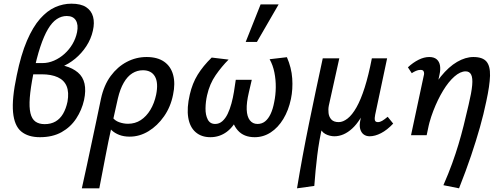

<svg xmlns="http://www.w3.org/2000/svg" viewBox="-20 -735 2721 1044"><path d="M197 11Q133 11 95.5 -20Q58 -51 51 -124.5Q44 -198 71 -325Q94 -438 126.5 -513.5Q159 -589 198 -633Q237 -677 280 -696Q323 -715 368 -715Q420 -715 448.5 -696Q477 -677 486 -644Q495 -611 485 -568Q475 -523 449.5 -484Q424 -445 389 -416Q354 -387 313 -370.5Q272 -354 230 -354L235 -388Q348 -388 403.5 -341Q459 -294 437 -191Q425 -137 394.5 -90.5Q364 -44 315 -16.5Q266 11 197 11ZM223 -60Q257 -60 282 -74.5Q307 -89 323 -116.5Q339 -144 347 -182Q356 -233 342.5 -266Q329 -299 294 -315Q259 -331 206 -331H149L161 -392H211Q243 -392 274 -405.5Q305 -419 331 -442.5Q357 -466 374.5 -496Q392 -526 399 -560Q407 -600 392.5 -624Q378 -648 343 -648Q314 -648 288.5 -631Q263 -614 241 -577Q219 -540 199 -480Q179 -420 161 -332Q146 -256 142 -204Q138 -152 145.5 -120Q153 -88 172.5 -74Q192 -60 223 -60Z M425 289Q439 225 452.5 163.5Q466 102 478.5 41.5Q491 -19 504 -78.5Q517 -138 529 -198Q545 -272 582 -322Q619 -372 669.5 -398.5Q720 -425 777 -425Q836 -425 872.5 -399.5Q909 -374 921.5 -327.5Q934 -281 921 -220Q908 -154 872 -102.5Q836 -51 787.5 -21.5Q739 8 685 8Q653 8 628.5 -1.5Q604 -11 587.5 -26.5Q571 -42 565 -58L591 -98Q604 -79 628 -70.5Q652 -62 676 -62Q715 -62 745.5 -82Q776 -102 797.5 -137.5Q819 -173 829 -220Q842 -285 822.5 -319Q803 -353 757 -353Q726 -353 699.5 -336.5Q673 -320 653 -285.5Q633 -251 621 -200Q603 -119 590.5 -63.5Q578 -8 569.5 34Q561 76 554 112.5Q547 149 539 190.5Q531 232 520 289Z M1124 11Q1075 11 1043.5 -16.5Q1012 -44 1003.5 -96Q995 -148 1012 -221Q1026 -282 1055 -329Q1084 -376 1131 -422L1223 -411Q1185 -373 1152.5 -326Q1120 -279 1106 -217Q1098 -182 1097.5 -146Q1097 -110 1109.5 -85.5Q1122 -61 1150 -61Q1172 -61 1189 -76Q1206 -91 1218 -116Q1230 -141 1238.5 -172.5Q1247 -204 1252 -235L1262 -301H1349L1333 -232Q1320 -177 1321.5 -139Q1323 -101 1338.5 -81Q1354 -61 1380 -61Q1404 -61 1421.5 -75Q1439 -89 1451.5 -115.5Q1464 -142 1471 -180Q1479 -218 1479.5 -259.5Q1480 -301 1472 -341Q1464 -381 1446 -413L1540 -424Q1565 -367 1569 -308.5Q1573 -250 1562 -197Q1549 -135 1520.5 -88Q1492 -41 1452 -15Q1412 11 1365 11Q1306 11 1273.5 -25.5Q1241 -62 1239 -117L1280 -109Q1253 -48 1213.5 -18.5Q1174 11 1124 11ZM1316 -507 1397 -711H1495L1377 -507Z M1595 289Q1624 113 1660.5 -65Q1697 -243 1735 -418H1825L1768 -161Q1764 -141 1766.5 -120Q1769 -99 1782 -85Q1795 -71 1822 -71Q1845 -71 1870 -90.5Q1895 -110 1918.5 -151.5Q1942 -193 1963 -259Q1984 -325 2002 -418H2052Q2021 -265 1981 -171.5Q1941 -78 1895 -36Q1849 6 1798 6Q1787 6 1774 3Q1761 0 1749 -6.5Q1737 -13 1729.5 -23.5Q1722 -34 1721 -49L1734 -53Q1715 28 1705 110.5Q1695 193 1689 276ZM1990 6Q1971 6 1957.5 -4Q1944 -14 1938.5 -34Q1933 -54 1940 -85L2012 -418H2085L2020 -111Q2016 -92 2018.5 -81.5Q2021 -71 2035 -71Q2046 -71 2058 -78Q2070 -85 2088 -100L2118 -63Q2085 -28 2052 -11Q2019 6 1990 6Z M2391 272Q2419 208 2438.5 154Q2458 100 2473 50Q2488 0 2501 -52Q2514 -104 2528 -165Q2544 -232 2547.5 -271.5Q2551 -311 2542 -329Q2533 -347 2512 -347Q2483 -347 2451 -319Q2419 -291 2389.5 -242.5Q2360 -194 2336 -132Q2312 -70 2300 0H2237Q2261 -107 2297.5 -186.5Q2334 -266 2377 -319Q2420 -372 2465.5 -398.5Q2511 -425 2554 -425Q2604 -425 2625 -400.5Q2646 -376 2644.5 -323Q2643 -270 2624 -183Q2610 -115 2589.5 -42.5Q2569 30 2541.5 111.5Q2514 193 2476 289ZM2215 0 2284 -323Q2286 -329 2286 -336.5Q2286 -344 2282 -349.5Q2278 -355 2266 -355Q2254 -355 2241.5 -349.5Q2229 -344 2219 -337L2198 -369Q2226 -395 2256 -410Q2286 -425 2314 -425Q2340 -425 2354.5 -412.5Q2369 -400 2372.5 -378.5Q2376 -357 2370 -330L2300 0Z"/></svg>

Font: Ysabeau Infant SemiBold
Style: Italic
Weight: 600
Italic angle: -12°
Designer: Christian Thalmann (Catharsis Fonts)
Version: Version 2.002; featfreeze: ss01,ss02,lnum